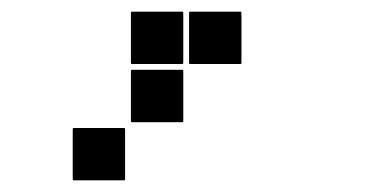

<svg xmlns="http://www.w3.org/2000/svg" viewBox="-20 -215 640 330"><path d="M307 -195H393Q395 -195 395 -193V-107Q395 -105 393 -105H307Q305 -105 305 -107V-193Q305 -195 307 -195ZM207 -195H293Q295 -195 295 -193V-107Q295 -105 293 -105H207Q205 -105 205 -107V-193Q205 -195 207 -195ZM207 -95H293Q295 -95 295 -93V-7Q295 -5 293 -5H207Q205 -5 205 -7V-93Q205 -95 207 -95ZM107 5H193Q195 5 195 7V93Q195 95 193 95H107Q105 95 105 93V7Q105 5 107 5Z"/></svg>

Font: Pixel Panel Black
Style: Regular
Weight: 900
Monospace: yes
Designer: Óliver Lalan
Foundry: Óliver Lalan
Version: Version 1.000; ttfautohint (v1.8.4.7-5d5b-dirty);gftools[0.9